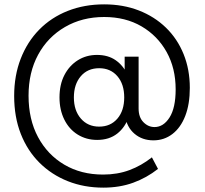

<svg xmlns="http://www.w3.org/2000/svg" viewBox="-20 -703 940 881"><path d="M454 158Q366 158 291.5 128.5Q217 99 161.5 44Q106 -11 75.5 -88.5Q45 -166 45 -263Q45 -356 75 -433.5Q105 -511 160 -567Q215 -623 291 -653Q367 -683 458 -683Q545 -683 617 -655Q689 -627 741.5 -576Q794 -525 822.5 -454.5Q851 -384 851 -300Q851 -225 830 -171Q809 -117 771 -88Q733 -59 684 -59Q633 -59 597.5 -89Q562 -119 554 -171L572 -170Q555 -119 518 -90Q481 -61 426 -61Q376 -61 336.5 -85.5Q297 -110 275 -154.5Q253 -199 253 -256Q253 -315 275.5 -358.5Q298 -402 337 -426.5Q376 -451 425 -451Q476 -451 511 -426.5Q546 -402 565 -360L552 -344V-443H616V-205Q616 -165 638 -142.5Q660 -120 689 -120Q730 -120 758 -164Q786 -208 786 -293Q786 -390 744.5 -464.5Q703 -539 629.5 -582Q556 -625 458 -625Q357 -625 278 -579Q199 -533 155 -452Q111 -371 111 -264Q111 -155 154.5 -74Q198 7 275 52.5Q352 98 453 98Q519 98 574 77.5Q629 57 677 19L705 72Q653 113 591 135.5Q529 158 454 158ZM435 -122Q487 -122 518.5 -158.5Q550 -195 550 -256Q550 -317 518.5 -353.5Q487 -390 435 -390Q382 -390 350.5 -353Q319 -316 319 -256Q319 -196 351 -159Q383 -122 435 -122Z"/></svg>

Font: SUSE Thin
Style: Regular
Weight: 400
Version: Version 1.000